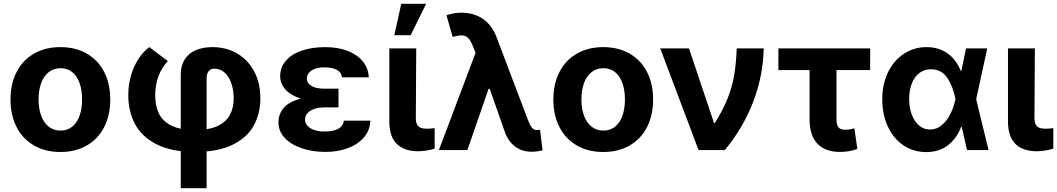

<svg xmlns="http://www.w3.org/2000/svg" viewBox="-20 -783 5518 1002"><path d="M34.8 -263.2Q34.8 -345.3 66.5 -407Q98.1 -468.8 157.2 -502.9Q216.2 -537.1 295.2 -537.1Q374.3 -537.1 433.4 -502.9Q492.5 -468.8 523.9 -407Q555.4 -345.3 555.4 -263.2Q555.4 -182.2 523.9 -120.2Q492.5 -58.2 433.4 -24Q374.3 10.2 295.2 10.2Q216.2 10.2 157.2 -24Q98.1 -58.2 66.5 -120.2Q34.8 -182.2 34.8 -263.2ZM408.4 -264.4Q408.4 -311.3 395.7 -348.1Q383 -385 357.8 -406Q332.6 -427 296.3 -427Q259.5 -427 233.5 -406Q207.6 -385 194.4 -348.4Q181.3 -311.9 181.3 -264.4Q181.3 -216.9 194.4 -180.2Q207.6 -143.6 233.5 -122.6Q259.5 -101.6 296.3 -101.6Q332.6 -101.6 357.8 -122.6Q383 -143.6 395.7 -180.5Q408.4 -217.4 408.4 -264.4Z M1088 -537.1Q1161.2 -537.1 1217.9 -503.8Q1274.7 -470.5 1306.8 -409.8Q1338.8 -349.1 1338.8 -270.1Q1338.8 -192.4 1305.2 -129.4Q1271.5 -66.4 1195.3 -28.3Q1119.1 9.8 998 9.8Q873.9 9.8 796.1 -30.5Q718.2 -70.7 683.9 -137Q649.5 -203.3 649.5 -286.4Q649.5 -342 664 -390.4Q678.5 -438.7 703 -476.1Q727.4 -513.5 759.3 -537.1L855.9 -464.1Q824.3 -430.9 807.5 -386.5Q790.7 -342.2 789.9 -286.4Q789.9 -231.4 808.9 -191.3Q827.9 -151.3 873.9 -127.8Q919.9 -104.4 998 -104.4Q1070.3 -104.4 1114.9 -125.2Q1159.6 -146 1179.6 -183.1Q1199.6 -220.1 1199.6 -270.1Q1199.1 -314.5 1186.7 -349.8Q1174.2 -385.2 1151.3 -405Q1128.5 -424.7 1098 -424.7Q1079.1 -424.7 1068.7 -411.1Q1058.2 -397.5 1058.2 -374.5V199.2H923.4V-394.7Q923.4 -440 943.4 -472.1Q963.5 -504.3 1000.6 -520.7Q1037.8 -537.1 1088 -537.1Z M1746.6 -278V-222.4H1672.1Q1644.7 -222.4 1622.3 -215.4Q1599.9 -208.3 1585.9 -193.8Q1571.9 -179.4 1571.9 -158.4Q1571.9 -141.7 1583.8 -127.6Q1595.8 -113.4 1618.4 -105.1Q1641 -96.8 1672.3 -96.8Q1721.1 -96.8 1746 -111.1Q1770.9 -125.4 1774.6 -153.2H1912.8Q1910.8 -102.2 1878.6 -65.3Q1846.5 -28.5 1794.2 -9.4Q1742 9.8 1679.5 9.8Q1610.2 9.8 1554 -9.5Q1497.8 -28.7 1465.5 -63.7Q1433.2 -98.6 1433.2 -144.7Q1433.2 -183.8 1455.3 -213.7Q1477.4 -243.5 1524 -260.8Q1570.7 -278 1641.7 -278ZM1441.9 -384.2Q1442.5 -432.5 1472.8 -467.1Q1503.1 -501.7 1556.1 -519.4Q1609.2 -537.1 1678.6 -537.1Q1741.4 -537.1 1792 -518.2Q1842.6 -499.3 1872.4 -463.8Q1902.2 -428.3 1904.6 -379.4H1764.8Q1762 -405.5 1737.6 -418.5Q1713.2 -431.4 1671.4 -431.4Q1643.5 -431.4 1623 -423.6Q1602.5 -415.8 1592 -402.8Q1581.5 -389.8 1580.9 -373.1Q1581.5 -348.8 1605.6 -334.5Q1629.7 -320.2 1672.1 -320.2H1746.6V-257.2H1641.7Q1575.9 -257.2 1531.2 -275.2Q1486.4 -293.1 1464.4 -321.8Q1442.5 -350.4 1441.9 -384.2Z M2152.2 -530.3 2150.1 -164.9Q2150.7 -144.6 2157 -132.8Q2163.3 -121 2175.6 -116.1Q2187.9 -111.3 2206.7 -111.3Q2221.7 -111.3 2240.4 -113.4Q2245.7 -114.2 2248.4 -114.2V-7.4Q2228.3 -1.2 2206.7 2.5Q2185 6.3 2161.5 6.3Q2090.5 6.3 2051.5 -31.1Q2012.4 -68.4 2011.8 -147.9V-530.3ZM2074 -763.1H2204L2123.1 -599.2H2037.8Z M2617.2 -87.2 2526 -347.2 2469.7 -488.9 2449.3 -538.7Q2437.3 -569.8 2424.7 -583.2Q2412.2 -596.6 2393.6 -598.1Q2374.9 -599.6 2342.5 -590.2L2310 -703.2Q2329.1 -709.8 2348 -713.3Q2366.9 -716.8 2387.7 -716.8Q2453.6 -716.8 2501.2 -683.7Q2548.8 -650.6 2572 -587.4L2734.4 -159.1Q2743.2 -137.6 2749.2 -126.5Q2755.3 -115.3 2763.3 -109.7Q2771.4 -104.2 2783.2 -104.2Q2789.6 -104.6 2798.3 -105.7L2811.4 1.3Q2801.7 4.3 2785 6.6Q2768.4 8.9 2754.1 8.9Q2722.4 8.9 2696 -2.1Q2669.7 -13.1 2649.8 -34.6Q2630 -56.1 2617.2 -87.2ZM2480.8 -557.5 2570.7 -319.2H2529.7L2419.3 0H2270.5Z M2867.8 -263.2Q2867.8 -345.3 2899.5 -407Q2931.1 -468.8 2990.2 -502.9Q3049.2 -537.1 3128.2 -537.1Q3207.3 -537.1 3266.4 -502.9Q3325.5 -468.8 3356.9 -407Q3388.4 -345.3 3388.4 -263.2Q3388.4 -182.2 3356.9 -120.2Q3325.5 -58.2 3266.4 -24Q3207.3 10.2 3128.2 10.2Q3049.2 10.2 2990.2 -24Q2931.1 -58.2 2899.5 -120.2Q2867.8 -182.2 2867.8 -263.2ZM3241.4 -264.4Q3241.4 -311.3 3228.7 -348.1Q3216 -385 3190.8 -406Q3165.6 -427 3129.3 -427Q3092.5 -427 3066.5 -406Q3040.6 -385 3027.4 -348.4Q3014.3 -311.9 3014.3 -264.4Q3014.3 -216.9 3027.4 -180.2Q3040.6 -143.6 3066.5 -122.6Q3092.5 -101.6 3129.3 -101.6Q3165.6 -101.6 3190.8 -122.6Q3216 -143.6 3228.7 -180.5Q3241.4 -217.4 3241.4 -264.4Z M3425.8 -530.3H3575.7L3706 -141.9H3711.3Q3754 -210.6 3777.3 -269.6Q3800.6 -328.6 3811.1 -388.7Q3821.6 -448.8 3824.8 -530.3H3965.6Q3963 -389.4 3911.2 -253Q3859.4 -116.6 3762.8 0H3625.4Z M4521.1 -417.2H4042.2V-530.3H4521.1ZM4345.3 -530.3V-159.7Q4345.3 -139 4350.9 -127Q4356.5 -115 4366.4 -110.4Q4376.3 -105.8 4391.4 -105.8Q4405.9 -105.8 4417.3 -108Q4428.8 -110.2 4438.9 -113.3L4454.2 -6Q4430.5 2.5 4410.3 6.1Q4390.2 9.8 4362.7 9.8Q4287.1 9.8 4246 -33Q4204.9 -75.7 4204.9 -160.3V-530.3Z M4584.3 -265.6Q4584.3 -344.7 4614.8 -406.5Q4645.2 -468.3 4697.8 -502.7Q4750.4 -537.1 4814.9 -537.1Q4879.2 -537.1 4925.3 -504Q4971.4 -470.9 4994.5 -411.9H5037.8L5074 -266.6L5139 0H5026.6L4966 -266.6Q4953.6 -332.4 4923.3 -377Q4892.9 -421.6 4838 -421.6Q4803.6 -421.6 4778 -402.2Q4752.4 -382.8 4738.5 -347.4Q4724.7 -311.9 4724.7 -265.9Q4724.7 -220.3 4738.5 -184.3Q4752.2 -148.3 4776.8 -127.6Q4801.5 -107 4833.2 -107Q4868.5 -107 4896.1 -130.9Q4923.7 -154.8 4940.8 -190.3Q4957.9 -225.8 4966 -263.7L5021.4 -530.3H5132.2L5074 -263.7L5037.8 -121.2H4996.2Q4973.4 -61 4927.2 -25.1Q4881 10.7 4812.8 10.7Q4746.8 10.3 4694.5 -24.8Q4642.3 -60 4613.3 -122.8Q4584.3 -185.5 4584.3 -265.6Z M5380.7 -530.3 5378.6 -164.9Q5379.2 -144.6 5385.5 -132.8Q5391.8 -121 5404.1 -116.1Q5416.4 -111.3 5435.2 -111.3Q5450.2 -111.3 5469 -113.4Q5474.3 -114.2 5476.9 -114.2V-7.4Q5456.8 -1.2 5435.2 2.5Q5413.6 6.3 5390 6.3Q5319 6.3 5280 -31.1Q5240.9 -68.4 5240.4 -147.9V-530.3Z"/></svg>

Font: Pretendard Std Variable
Style: Regular
Weight: 400
Designer: Base glyphs from Inter by Rasmus Andersson; Hangeul glyphs from Noto Sans CJK(Source Han Sans) by Jang Soo-young and Kan
Foundry: Kil Hyung-jin
Version: Version 1.309;Glyphs 3.2 (3225)